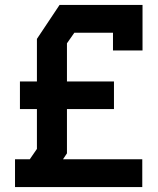

<svg xmlns="http://www.w3.org/2000/svg" viewBox="-20 -760 640 780"><path d="M222 -740 130 -602V-429H61V-317H130V-155L101 -113H41V0H558V-113H236L252 -137V-317H443V-429H252V-584L282 -627H439V-555H559V-740Z"/></svg>

Font: Kode Mono
Style: Bold
Weight: 700
Monospace: yes
Designer: Isa Ozler
Foundry: Kadena LLC
Version: Version 1.206;gftools[0.9.28]